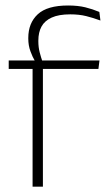

<svg xmlns="http://www.w3.org/2000/svg" viewBox="-20 -696 416 716"><path d="M234 -675.5Q270.5 -675.5 298 -668.8Q325.5 -662 350.5 -651.5L354.5 -619.5Q327.5 -629.5 301.2 -636Q275 -642.5 242 -642.5Q199 -642.5 172.8 -630.5Q146.5 -618.5 134.8 -597Q123 -575.5 123 -544.5V-542Q123 -520 128 -500.8Q133 -481.5 138.5 -466L110 -463.5V-469Q101.5 -483 93.5 -504.8Q85.5 -526.5 85.5 -552V-554.5Q85.5 -610 120.8 -642.8Q156 -675.5 234 -675.5ZM101.5 0V-455H140V0ZM12.5 -439V-470.5H116.5H131H351L347 -439Z"/></svg>

Font: Anek Bangla
Style: Extra-light
Weight: 200
Designer: Sulekha Rajkumar (Bangla), Yesha Goshar (Latin)
Foundry: Ek Type
Version: Version 1.002;March 21, 2022;FontCreator 13.0.0.2683 64-bit